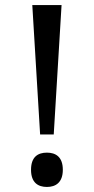

<svg xmlns="http://www.w3.org/2000/svg" viewBox="-20 -734 372 761"><path d="M139 -201H193L224 -714H108ZM166 7C200 7 229 -10 229 -61C229 -113 200 -129 166 -129C131 -129 103 -113 103 -61C103 -10 131 7 166 7Z"/></svg>

Font: Noto Fangsong KSS Vertical
Style: Regular
Weight: 400
Designer: LIU Zhao, ZHANG Congyu, Kushim JIANG
Foundry: Guyu Beijing Co. Ltd.
Version: Version 1.000;November 16, 2022;FontCreator 11.5.0.2427 64-b